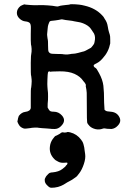

<svg xmlns="http://www.w3.org/2000/svg" viewBox="-20 -589 590 911"><path d="M267 43Q269 40 280 38V39L282 40Q296 40 298.5 38Q301 36 313 39Q345 47 365 74Q374 86 375.5 93.5Q377 101 378.5 105.5Q380 110 381 121Q382 132 384 142Q387 162 378 189Q369 216 356.5 232.5Q344 249 343 249Q342 249 332.5 256.5Q323 264 310 270.5Q297 277 290 282Q283 287 269.5 293Q256 299 239 301Q222 303 216.5 300.5Q211 298 202 288.5Q193 279 192.5 269Q192 259 193 259L198 249Q198 249 201 245Q204 241 209.5 236Q215 231 217 231Q219 231 221 230Q223 229 229 229Q259 226 275 213.5Q291 201 291 200Q291 199 292.5 197.5Q294 196 294 195.5Q294 195 296 194Q298 193 299.5 188.5Q301 184 299 183Q297 182 288 183Q268 185 256 178Q244 171 243.5 171Q243 171 238 166Q212 140 217 105Q219 87 230 71Q241 55 246 55Q247 55 251.5 52.5Q256 50 261.5 47Q267 44 268 43ZM382 -562Q433 -550 464 -517Q471 -510 473 -506Q475 -502 477 -499Q488 -484 491 -465Q494 -446 497 -437Q500 -428 501 -424Q502 -420 502.5 -415.5Q503 -411 503 -400Q503 -389 503 -385V-383Q495 -342 467 -312Q453 -296 440.5 -290Q428 -284 425.5 -281Q423 -278 425.5 -273.5Q428 -269 433 -267Q438 -265 450 -242Q467 -211 470.5 -182.5Q474 -154 474 -102L476 -68Q476 -68 481 -64Q486 -60 505 -59Q534 -57 546 -34Q558 -12 538 8Q526 21 509 23L488 22Q475 19 469 21Q450 28 432.5 23.5Q415 19 405 9Q395 -1 393.5 -8.5Q392 -16 392 -79.5Q392 -143 391.5 -148.5Q391 -154 390 -163Q389 -172 387.5 -177Q386 -182 387 -183Q389 -184 386 -190Q383 -196 381 -198Q379 -200 379 -200Q379 -200 375 -205Q361 -226 333.5 -238.5Q306 -251 263 -250.5Q220 -250 216 -248Q217 -250 215 -251Q209 -250 207.5 -244.5Q206 -239 205 -212Q204 -185 205 -177.5Q206 -170 206 -164.5Q206 -159 207 -155.5Q208 -152 208 -131.5Q208 -111 207 -106.5Q206 -102 206 -79Q211 -69 215.5 -64Q220 -59 235 -59Q258 -59 274 -41Q296 -16 269 10Q256 23 239.5 23Q223 23 219.5 22Q216 21 201.5 20.5Q187 20 178.5 19Q170 18 164 17.5Q158 17 157.5 16.5Q157 16 144 16.5Q131 17 122 19Q98 23 91 20Q77 15 70.5 4.5Q64 -6 63 -11Q62 -16 63 -16Q64 -16 64.5 -21.5Q65 -27 67 -32Q69 -37 68.5 -37Q68 -37 70 -40Q83 -56 99 -58Q124 -61 126 -77Q126 -80 126 -124.5Q126 -169 127 -169.5Q128 -170 129.5 -188Q131 -206 130 -212Q129 -218 128.5 -225Q128 -232 127 -232Q126 -232 126 -291L127 -323Q131 -347 130 -357Q129 -372 127 -378L126 -398Q126 -418 126 -428Q126 -438 126.5 -456Q127 -474 121 -480Q115 -486 100 -487.5Q85 -489 72.5 -501Q60 -513 60 -528Q60 -547 78 -561Q83 -564 90 -566.5Q97 -569 98 -568Q99 -567 108 -566.5Q117 -566 126.5 -565Q136 -564 163.5 -564.5Q191 -565 207 -563.5Q223 -562 229 -561.5Q235 -561 244.5 -559Q254 -557 259 -559.5Q264 -562 277.5 -563.5Q291 -565 294.5 -565.5Q298 -566 304.5 -566.5Q311 -567 311 -568Q311 -569 322 -569Q333 -569 338.5 -568.5Q344 -568 355.5 -567Q367 -566 382 -562ZM387 -349 411 -362Q412 -362 419.5 -371.5Q427 -381 427.5 -384.5Q428 -388 429 -392Q434 -414 426 -430Q422 -437 420 -439Q418 -441 414 -448Q405 -463 387 -472.5Q369 -482 351.5 -484.5Q334 -487 332 -488Q326 -490 307.5 -492Q289 -494 281 -496Q273 -498 270.5 -497Q268 -496 258 -494.5Q248 -493 241.5 -492Q235 -491 228 -490.5Q221 -490 218 -488.5Q215 -487 214 -484Q213 -481 210 -474Q207 -467 206 -452.5Q205 -438 204 -431.5Q203 -425 204 -419Q205 -413 205.5 -407Q206 -401 207 -399Q208 -397 208 -373Q208 -349 210.5 -344Q213 -339 218.5 -336Q224 -333 249 -333Q274 -333 274.5 -332.5Q275 -332 280.5 -331.5Q286 -331 291 -330.5Q296 -330 300 -330.5Q304 -331 311.5 -332Q319 -333 320 -333.5Q321 -334 328 -334Q335 -334 351 -338Q367 -342 369 -343Q371 -344 375 -344.5Q379 -345 382.5 -347Q386 -349 387 -349Z"/></svg>

Font: TT2020 Style E
Style: Regular
Weight: 400
Version: Version 00.2